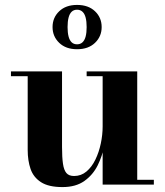

<svg xmlns="http://www.w3.org/2000/svg" viewBox="-20 -750 669 780"><path d="M234 10Q177.5 10 146.8 -9.8Q116 -29.5 104.2 -63.5Q92.5 -97.5 92.5 -141V-440.5H24.5V-460H232V-153Q232 -111 235.8 -85Q239.5 -59 249.8 -47Q260 -35 281 -35Q309.5 -35 331.2 -53.2Q353 -71.5 367.5 -101.5Q382 -131.5 389.5 -167Q397 -202.5 397 -236.5L411.5 -238Q411.5 -202 403.8 -159.5Q396 -117 376.8 -78.2Q357.5 -39.5 322.8 -14.8Q288 10 234 10ZM397 0V-440.5H332V-460H537.5V-19.5H605V0ZM293 -550Q247.5 -550 220.5 -576Q193.5 -602 193.5 -640Q193.5 -678.5 220.5 -704.2Q247.5 -730 293 -730Q339 -730 366 -704.2Q393 -678.5 393 -640Q393 -602 366 -576Q339 -550 293 -550ZM293 -570Q306.5 -570 315.2 -578.2Q324 -586.5 328 -602Q332 -617.5 332 -640Q332 -662.5 328 -678.2Q324 -694 315.2 -702.2Q306.5 -710.5 293 -710.5Q279.5 -710.5 271 -702.2Q262.5 -694 258.5 -678.2Q254.5 -662.5 254.5 -640Q254.5 -617.5 258.5 -602Q262.5 -586.5 271 -578.2Q279.5 -570 293 -570Z"/></svg>

Font: Bodoni Moda 11pt
Style: Bold
Weight: 700
Designer: Owen Earl
Foundry: indestructible type
Version: Version 2.004